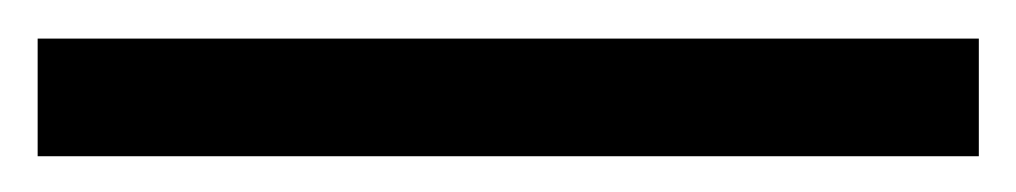

<svg xmlns="http://www.w3.org/2000/svg" viewBox="-20 42 540 102"><path d="M0 62.5H500V125H0Z"/></svg>

Font: NeoDunggeunmo Pro
Style: Regular
Weight: 400
Version: Version 1.020